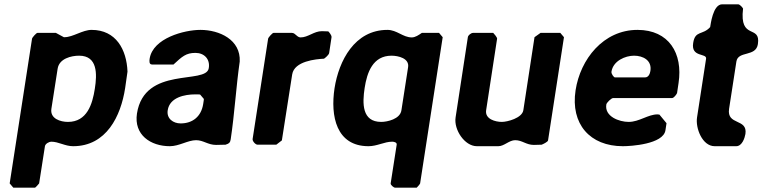

<svg xmlns="http://www.w3.org/2000/svg" viewBox="-20 -673 3546 893"><path d="M162 180 189 7C191 -5 209 -14 218 -14C253 -14 282 7 320 7C475 7 542 -133 562 -263C564 -275 571 -329 573 -340C569 -442 520 -534 406 -534C364 -534 319 -500 280 -500H277L240 -520H154C149 -520 130 -499 129 -493L25 180L42 200H142C146 200 161 181 162 180ZM348 -414C434 -414 432 -329 421 -260C410 -189 385 -106 296 -106C261 -106 212 -121 219 -167L248 -353C255 -401 312 -414 348 -414Z M617 -145C602 -46 680 7 770 7C813 7 854 -21 892 -21C926 -21 947 1 985 1C992 1 1022 0 1029 0C1045 -5 1051 -10 1053 -25C1071 -144 1078 -269 1095 -387C1100 -488 1001 -534 912 -534C838 -534 691 -496 676 -400C675 -392 672 -373 687 -373H787C827 -410 845 -427 889 -427C930 -427 958 -398 951 -356C939 -278 652 -368 617 -145ZM760 -160C769 -221 841 -234 887 -234C894 -234 911 -234 911 -233L928 -213C929 -213 926 -196 925 -189C916 -132 877 -99 820 -99C786 -99 754 -121 760 -160Z M1378 -499C1361 -499 1354 -520 1338 -520H1252C1247 -520 1228 -499 1227 -493L1155 -27C1153 -17 1168 0 1178 0H1265L1291 -20L1339 -327C1349 -389 1449 -398 1487 -400C1493 -404 1510 -418 1511 -427L1522 -500C1523 -509 1511 -523 1507 -527C1502 -527 1481 -528 1477 -528C1440 -528 1413 -499 1378 -499Z M1934 180 2039 -500 2022 -520H1942C1927 -510 1912 -499 1895 -499C1854 -499 1826 -534 1782 -534C1629 -534 1556 -390 1536 -263C1516 -133 1544 7 1694 7C1734 7 1768 -14 1804 -14C1812 -14 1827 -11 1825 0L1797 180C1796 187 1811 200 1818 200H1918C1921 197 1933 184 1934 180ZM1676 -264C1687 -336 1714 -414 1801 -414C1832 -414 1885 -402 1878 -360L1847 -160C1841 -119 1781 -106 1753 -106C1663 -106 1665 -192 1676 -264Z M2274 -520H2180C2171 -520 2157 -509 2156 -500L2099 -127C2090 -70 2141 7 2198 7H2298C2325 7 2348 -21 2376 -21C2409 -21 2427 1 2463 1C2468 1 2494 0 2499 0C2505 -2 2528 -13 2529 -20L2603 -500L2586 -520H2494L2466 -500L2414 -160C2408 -124 2340 -106 2314 -106C2284 -106 2235 -119 2241 -160L2292 -493C2293 -499 2277 -517 2274 -520Z M2657 -253C2633 -96 2724 7 2877 7C2913 7 3065 -2 3075 -67L3080 -100L3047 -140C3047 -140 3040 -141 3038 -141C2994 -141 2953 -106 2904 -106C2860 -106 2791 -131 2800 -187C2801 -195 2823 -217 2832 -217H3106C3114 -217 3126 -233 3129 -240L3136 -287C3157 -425 3091 -534 2945 -534C2786 -534 2679 -397 2657 -253ZM2824 -340C2832 -390 2888 -414 2929 -414C2970 -414 3013 -393 3005 -343C3003 -331 2997 -313 2980 -313H2840C2835 -313 2822 -330 2824 -340Z M3204 -473C3193 -405 3268 -427 3264 -400L3222 -127C3214 -78 3246 7 3304 7H3404C3432 7 3444 -32 3447 -50C3458 -124 3359 -88 3371 -167L3405 -387C3413 -438 3496 -407 3505 -468C3519 -561 3418 -483 3436 -633C3434 -638 3421 -653 3413 -653H3339C3295 -653 3285 -556 3283 -547C3248 -508 3213 -533 3204 -473Z"/></svg>

Font: Asimov Print
Style: CIt
Weight: 500
Designer: Google
Version: Version 2.000980: 2014